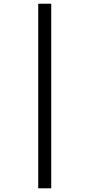

<svg xmlns="http://www.w3.org/2000/svg" viewBox="-20 -895 480 1030"><path d="M185.1 -875H254.9V115.2H185.1Z"/></svg>

Font: BIZ UDPMincho
Style: Bold
Weight: 700
Designer: TypeBank Co., Ltd.
Foundry: Morisawa Inc.
Version: Version 1.06